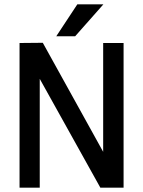

<svg xmlns="http://www.w3.org/2000/svg" viewBox="-20 -864 659 884"><path d="M163 -501V0H70V-666L177 -667L455 -165V-666H549V0H442ZM456 -844 326 -697H239L336 -844Z"/></svg>

Font: Epunda Sans Medium
Style: Regular
Weight: 500
Designer: Simon Atzbach
Foundry: typofactur
Version: Version 2.204; ttfautohint (v1.8.4.7-5d5b)